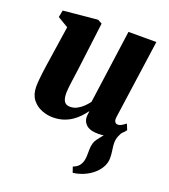

<svg xmlns="http://www.w3.org/2000/svg" viewBox="-146 -665 898 1022"><g transform="rotate(20 303.0 -154.0)"><path d="M384.5 251.5 373.5 220Q395.5 211.5 406 199Q416.5 186.5 421 169.5Q424.5 156.5 425 140.8Q425.5 125 425.5 106.5Q425.5 65 444.5 41.5Q463.5 18 479.5 -3L566 -49.5Q552.5 -32 545 -13Q537.5 6 537.5 26.5Q537.5 42 541.2 64.8Q545 87.5 545 109Q545 138.5 530.2 163.5Q515.5 188.5 491.5 207.5Q469 225.5 441 236.8Q413 248 384.5 251.5ZM182 10.5Q151 10.5 119.8 -1.8Q88.5 -14 67.2 -40.8Q46 -67.5 45 -112Q45 -129 46.8 -150Q48.5 -171 51.5 -194Q54.5 -217 58 -240.8Q61.5 -264.5 65 -287L92 -466.5L31.5 -502.5L39 -542L233 -560.5L257.5 -547.5L225 -287.5Q222.5 -266 219.2 -243.8Q216 -221.5 213.2 -201Q210.5 -180.5 208.8 -164Q207 -147.5 207 -137Q207 -114.5 211.8 -100.8Q216.5 -87 226 -80.5Q235.5 -74 251.5 -74Q271 -74 289 -83.2Q307 -92.5 322.5 -107.2Q338 -122 349.5 -138L407 -555H565L502 -107.5Q499.5 -88.5 505.5 -80Q511.5 -71.5 522 -71.5Q530.5 -71.5 539.5 -76Q548.5 -80.5 566 -93.5L579.5 -61Q573 -50.5 554.5 -33.8Q536 -17 507 -3.5Q478 10 440.5 10Q400 10 379.2 -4.2Q358.5 -18.5 353.5 -43.5Q353 -47 352.8 -51.8Q352.5 -56.5 353 -62Q353.5 -67.5 354.2 -73.5Q355 -79.5 356 -85L354 -85.5Q341.5 -68.5 325.5 -51.5Q309.5 -34.5 288.5 -20.5Q267.5 -6.5 241.2 2Q215 10.5 182 10.5Z"/></g></svg>

Font: Merriweather 36pt Black
Style: Italic
Weight: 900
Italic angle: -7.8°
Version: Version 2.101